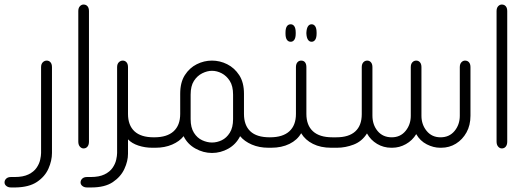

<svg xmlns="http://www.w3.org/2000/svg" viewBox="-114 -651 2312 846"><path d="M-46 175H-65Q-78 175 -86 168.5Q-94 162 -94 153Q-94 143 -86.5 136Q-79 129 -66 129H-50Q-12 129 11.5 117.5Q35 106 47 88.5Q59 71 63 53Q67 35 67 23V-355Q67 -369 74.5 -376.5Q82 -384 92 -384Q102 -384 108.5 -376.5Q115 -369 115 -355V23Q115 57 99.5 92Q84 127 49 150.5Q14 174 -46 175Z M231 -602Q231 -616 238 -623.5Q245 -631 254 -631Q265 -631 271.5 -623.5Q278 -616 278 -602V-27Q278 -13 271.5 -5Q265 3 254 3Q245 3 238 -5Q231 -13 231 -27Z M570 0H557Q525 0 496 -9.5Q467 -19 450 -37V27Q450 59 434 93.5Q418 128 383 151.5Q348 175 288 175H270Q257 175 249 168.5Q241 162 241 153Q241 143 248.5 136Q256 129 269 129H285Q323 129 346.5 117.5Q370 106 382 88.5Q394 71 398 53Q402 35 402 23V-355Q402 -369 409.5 -376.5Q417 -384 427 -384Q437 -384 443.5 -376.5Q450 -369 450 -355V-149Q450 -99 478.5 -72.5Q507 -46 563 -46H570Z M1081 -46V0H1069Q1028 0 995.5 -14Q963 -28 944 -51Q926 -15 892 4Q858 23 820 23Q782 23 747 3.5Q712 -16 695 -51Q677 -28 644.5 -14Q612 0 571 0H559V-46H566Q622 -46 651 -72.5Q680 -99 680 -149V-238Q680 -288 700.5 -320Q721 -352 753 -368Q785 -384 820 -384Q855 -384 887 -368Q919 -352 940 -320Q961 -288 961 -238V-149Q961 -99 989 -72.5Q1017 -46 1074 -46ZM913 -126V-234Q913 -272 898.5 -294.5Q884 -317 863 -328Q842 -339 820 -339Q799 -339 777 -328Q755 -317 740.5 -294.5Q726 -272 726 -234V-126Q726 -89 740.5 -66Q755 -43 777 -33Q799 -23 820 -23Q842 -23 863 -33Q884 -43 898.5 -66Q913 -89 913 -126Z M1167 -467Q1156 -467 1150 -476Q1144 -485 1144 -503V-507Q1144 -526 1150 -535Q1156 -544 1167 -544Q1177 -544 1183 -535Q1189 -526 1189 -507V-503Q1189 -485 1183 -476Q1177 -467 1167 -467ZM1259 -467Q1249 -467 1243 -476Q1237 -485 1236 -503V-507Q1237 -526 1243 -535Q1249 -544 1259 -544Q1269 -544 1275 -535Q1281 -526 1281 -507V-503Q1281 -485 1275 -476Q1269 -467 1259 -467ZM1357 -46V0H1345Q1299 0 1265 -17Q1231 -34 1213 -64Q1196 -34 1161.5 -17Q1127 0 1081 0H1069V-46H1076Q1132 -46 1161 -72.5Q1190 -99 1190 -149V-355Q1190 -369 1196.5 -376.5Q1203 -384 1213 -384Q1224 -384 1230 -376.5Q1236 -369 1236 -355V-149Q1236 -99 1265 -72.5Q1294 -46 1350 -46Z M1345 0V-46H1368Q1423 -46 1451.5 -72Q1480 -98 1480 -148V-355Q1480 -369 1487 -376.5Q1494 -384 1504 -384Q1514 -384 1520.5 -376.5Q1527 -369 1527 -355V-142Q1527 -101 1550 -73.5Q1573 -46 1612 -46Q1650 -46 1673 -74Q1696 -102 1696 -141V-355Q1696 -369 1703 -376.5Q1710 -384 1720 -384Q1730 -384 1736.5 -376.5Q1743 -369 1743 -355V-141Q1743 -102 1766 -74Q1789 -46 1827 -46Q1866 -46 1889 -74Q1912 -102 1912 -141V-355Q1912 -369 1919 -376.5Q1926 -384 1935 -384Q1946 -384 1952.5 -376.5Q1959 -369 1959 -355V-141Q1959 -99 1941.5 -67.5Q1924 -36 1895 -18Q1866 0 1830 0H1825Q1796 0 1766.5 -15Q1737 -30 1720 -60Q1703 -32 1674.5 -16Q1646 0 1614 0H1610Q1576 0 1547.5 -17Q1519 -34 1503 -63Q1481 -28 1444.5 -14Q1408 0 1371 0Z M2074 -602Q2074 -616 2081 -623.5Q2088 -631 2097 -631Q2108 -631 2114.5 -623.5Q2121 -616 2121 -602V-27Q2121 -13 2114.5 -5Q2108 3 2097 3Q2088 3 2081 -5Q2074 -13 2074 -27Z"/></svg>

Font: Beiruti Light
Style: Regular
Weight: 300
Designer: Arlette Boutros
Foundry: Boutros
Version: Version 1.41